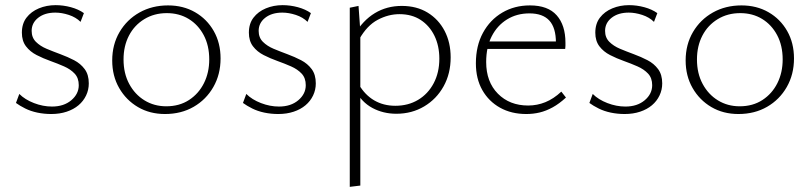

<svg xmlns="http://www.w3.org/2000/svg" viewBox="-20 -437 3150 746"><path d="M179 6Q151 6 125 0.5Q99 -5 78 -15.5Q57 -26 42 -37L55 -72Q77 -50 112 -36.5Q147 -23 182 -23Q228 -23 257 -47.5Q286 -72 286 -106Q286 -134 270 -151Q254 -168 229 -179Q204 -190 176 -200Q148 -210 122.5 -223Q97 -236 81 -257Q65 -278 65 -310Q65 -345 83 -368.5Q101 -392 131 -404.5Q161 -417 196 -417Q226 -417 255.5 -409Q285 -401 306 -386L293 -352Q275 -370 247.5 -379Q220 -388 195 -388Q154 -388 128.5 -368Q103 -348 103 -317Q103 -291 119.5 -274.5Q136 -258 161 -247.5Q186 -237 214.5 -226.5Q243 -216 268 -203Q293 -190 309 -168.5Q325 -147 325 -113Q325 -88 314.5 -66Q304 -44 285 -28Q266 -12 239 -3Q212 6 179 6Z M621 6Q562 6 516 -21Q470 -48 443 -95Q416 -142 416 -202Q416 -264 444.5 -312.5Q473 -361 522 -388.5Q571 -416 633 -416Q692 -416 738 -389.5Q784 -363 810.5 -316.5Q837 -270 837 -210Q837 -148 809 -99Q781 -50 732.5 -22Q684 6 621 6ZM626 -24Q677 -24 714.5 -48.5Q752 -73 772.5 -114Q793 -155 793 -206Q793 -260 771.5 -300.5Q750 -341 713 -363.5Q676 -386 628 -386Q579 -386 540.5 -362.5Q502 -339 481 -298.5Q460 -258 460 -206Q460 -152 482 -111Q504 -70 541.5 -47Q579 -24 626 -24Z M1061 6Q1033 6 1007 0.5Q981 -5 960 -15.5Q939 -26 924 -37L937 -72Q959 -50 994 -36.5Q1029 -23 1064 -23Q1110 -23 1139 -47.5Q1168 -72 1168 -106Q1168 -134 1152 -151Q1136 -168 1111 -179Q1086 -190 1058 -200Q1030 -210 1004.5 -223Q979 -236 963 -257Q947 -278 947 -310Q947 -345 965 -368.5Q983 -392 1013 -404.5Q1043 -417 1078 -417Q1108 -417 1137.5 -409Q1167 -401 1188 -386L1175 -352Q1157 -370 1129.5 -379Q1102 -388 1077 -388Q1036 -388 1010.5 -368Q985 -348 985 -317Q985 -291 1001.5 -274.5Q1018 -258 1043 -247.5Q1068 -237 1096.5 -226.5Q1125 -216 1150 -203Q1175 -190 1191 -168.5Q1207 -147 1207 -113Q1207 -88 1196.5 -66Q1186 -44 1167 -28Q1148 -12 1121 -3Q1094 6 1061 6Z M1520 5Q1469 5 1427 -17.5Q1385 -40 1361 -86L1374 -109Q1398 -68 1434 -47Q1470 -26 1516 -26Q1566 -26 1604.5 -49Q1643 -72 1665 -113.5Q1687 -155 1687 -209Q1687 -259 1668 -298Q1649 -337 1614.5 -359.5Q1580 -382 1532 -382Q1489 -382 1447.5 -360Q1406 -338 1376 -285L1356 -301Q1390 -358 1436.5 -386Q1483 -414 1541 -414Q1599 -414 1641.5 -388Q1684 -362 1707.5 -317Q1731 -272 1731 -214Q1731 -151 1703.5 -101.5Q1676 -52 1628 -23.5Q1580 5 1520 5ZM1339 289V-407L1373 -414L1380 -317V284Z M2025 6Q1967 6 1923 -18.5Q1879 -43 1854 -87Q1829 -131 1829 -191Q1829 -259 1856.5 -309.5Q1884 -360 1931.5 -388Q1979 -416 2039 -416Q2109 -416 2143 -377.5Q2177 -339 2177 -271Q2177 -265 2177 -259Q2177 -253 2176 -247H2140V-271Q2140 -329 2114.5 -357Q2089 -385 2037 -385Q1988 -385 1950 -361.5Q1912 -338 1890.5 -296Q1869 -254 1869 -196Q1869 -119 1914.5 -73Q1960 -27 2032 -27Q2067 -27 2099 -40Q2131 -53 2161 -81L2179 -58Q2153 -34 2127.5 -20Q2102 -6 2077 0Q2052 6 2025 6ZM1858 -247 1864 -276H2169V-247Z M2407 6Q2379 6 2353 0.5Q2327 -5 2306 -15.5Q2285 -26 2270 -37L2283 -72Q2305 -50 2340 -36.5Q2375 -23 2410 -23Q2456 -23 2485 -47.5Q2514 -72 2514 -106Q2514 -134 2498 -151Q2482 -168 2457 -179Q2432 -190 2404 -200Q2376 -210 2350.5 -223Q2325 -236 2309 -257Q2293 -278 2293 -310Q2293 -345 2311 -368.5Q2329 -392 2359 -404.5Q2389 -417 2424 -417Q2454 -417 2483.5 -409Q2513 -401 2534 -386L2521 -352Q2503 -370 2475.5 -379Q2448 -388 2423 -388Q2382 -388 2356.5 -368Q2331 -348 2331 -317Q2331 -291 2347.5 -274.5Q2364 -258 2389 -247.5Q2414 -237 2442.5 -226.5Q2471 -216 2496 -203Q2521 -190 2537 -168.5Q2553 -147 2553 -113Q2553 -88 2542.5 -66Q2532 -44 2513 -28Q2494 -12 2467 -3Q2440 6 2407 6Z M2849 6Q2790 6 2744 -21Q2698 -48 2671 -95Q2644 -142 2644 -202Q2644 -264 2672.5 -312.5Q2701 -361 2750 -388.5Q2799 -416 2861 -416Q2920 -416 2966 -389.5Q3012 -363 3038.5 -316.5Q3065 -270 3065 -210Q3065 -148 3037 -99Q3009 -50 2960.5 -22Q2912 6 2849 6ZM2854 -24Q2905 -24 2942.5 -48.5Q2980 -73 3000.5 -114Q3021 -155 3021 -206Q3021 -260 2999.5 -300.5Q2978 -341 2941 -363.5Q2904 -386 2856 -386Q2807 -386 2768.5 -362.5Q2730 -339 2709 -298.5Q2688 -258 2688 -206Q2688 -152 2710 -111Q2732 -70 2769.5 -47Q2807 -24 2854 -24Z"/></svg>

Font: Ysabeau ExtraLight
Style: Regular
Weight: 250
Designer: Christian Thalmann (Catharsis Fonts)
Version: Version 2.002